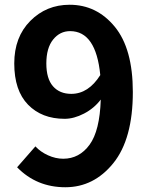

<svg xmlns="http://www.w3.org/2000/svg" viewBox="-20 -774 629 808"><path d="M280 -379Q352 -379 402 -458Q384 -643 275 -643Q232 -643 203.5 -607.5Q175 -572 175 -507Q175 -443 203 -411Q231 -379 280 -379ZM52 -70 129 -158Q150 -135 182 -120.5Q214 -106 246 -106Q314 -106 357 -165Q400 -224 404 -355Q376 -318 333.5 -296Q291 -274 252 -274Q156 -274 98 -333.5Q40 -393 40 -507Q40 -618 107.5 -686Q175 -754 273 -754Q387 -754 463 -661.5Q539 -569 539 -387Q539 -189 457 -87.5Q375 14 255 14Q134 14 52 -70Z"/></svg>

Font: Noto Sans Korean Bold
Style: Bold
Weight: 700
Designer: Ryoko NISHIZUKA  (kana & ideographs); Paul D. Hunt (Latin, Greek & Cyrillic); Wenlong ZHANG  (bopomofo); Sandoll Communi
Foundry: Adobe Systems Incorporated
Version: Version 1.000;PS 1;hotconv 1.0.78;makeotf.lib2.5.61930